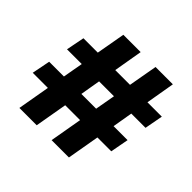

<svg xmlns="http://www.w3.org/2000/svg" viewBox="-166 -874 1058 1058"><g transform="rotate(45 363.0 -345.0)"><path d="M569 -414 549 -296H658L638 -189H530L497 0H362L395 -189H279L246 0H111L144 -189H26L47 -296H162L183 -414H68L89 -521H201L231 -690H366L337 -521H452L482 -690H617L588 -521H700L680 -414ZM434 -414H318L298 -296H413Z"/></g></svg>

Font: Ezarion Extra Bold
Style: Regular
Weight: 800
Designer: Natanael Gama
Version: Version 1.001;PS 001.001;hotconv 1.0.70;makeotf.lib2.5.58329